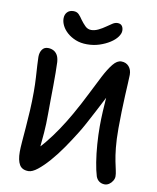

<svg xmlns="http://www.w3.org/2000/svg" viewBox="-102 -1034 923 1126"><g transform="rotate(10 359.5 -471.0)"><path d="M354 -778Q316 -778 286.5 -790Q257 -802 236 -820.5Q215 -839 204 -861Q193 -883 193 -904Q193 -927 206.5 -941.5Q220 -956 244 -956Q264 -956 276 -943.5Q288 -931 299 -914Q312 -896 327.5 -880.5Q343 -865 364 -865Q384 -865 406 -875.5Q428 -886 449 -901Q465 -912 480 -922Q495 -932 510 -932Q528 -932 536.5 -921Q545 -910 545 -892Q545 -875 530.5 -855Q516 -835 489.5 -818Q463 -801 428.5 -789.5Q394 -778 354 -778ZM145 14Q107 14 91.5 -12.5Q76 -39 76 -89Q76 -111 79 -149Q82 -187 86 -235.5Q90 -284 93 -338.5Q96 -393 96 -449Q96 -494 93.5 -535Q91 -576 89 -607.5Q87 -639 87 -656Q87 -682 99 -699.5Q111 -717 134 -717Q151 -717 165.5 -710Q180 -703 189.5 -687.5Q199 -672 201 -645Q202 -618 202.5 -581.5Q203 -545 202.5 -504.5Q202 -464 201.5 -421.5Q201 -379 201 -339Q201 -274 197 -224Q193 -174 189 -136Q185 -98 185 -67L146 -98Q183 -131 217.5 -173Q252 -215 284.5 -263.5Q317 -312 346 -363Q384 -430 415 -492.5Q446 -555 472 -605Q498 -655 522 -684.5Q546 -714 571 -714Q599 -714 616 -695Q633 -676 633 -645Q633 -630 631 -596.5Q629 -563 627 -518.5Q625 -474 623.5 -424Q622 -374 622 -326Q622 -257 627 -209.5Q632 -162 638.5 -130.5Q645 -99 649.5 -79Q654 -59 654 -44Q654 -31 646 -17.5Q638 -4 625.5 4.5Q613 13 599 13Q581 13 567 3.5Q553 -6 546 -25Q536 -57 528 -106.5Q520 -156 516 -211.5Q512 -267 512 -317Q512 -359 514.5 -406.5Q517 -454 520.5 -498Q524 -542 527 -575Q530 -608 532 -620L573 -598Q566 -581 550.5 -549.5Q535 -518 515 -479Q495 -440 473.5 -399Q452 -358 432 -321Q412 -284 396 -259Q367 -212 333.5 -163.5Q300 -115 265 -75Q230 -35 199 -10.5Q168 14 145 14Z"/></g></svg>

Font: Shantell Sans Medium
Style: Regular
Weight: 500
Designer: Stephen Nixon, Anya Danilova, Shantell Martin
Foundry: Arrow Type
Version: Version 1.011;[c5ecc13dd]